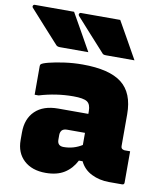

<svg xmlns="http://www.w3.org/2000/svg" viewBox="-117 -885 807 967"><g transform="rotate(10 286.5 -402.0)"><path d="M183 -814Q210 -766 236.5 -719.5Q263 -673 289 -626H144Q130 -626 124 -633Q80 -682 46.5 -718.5Q13 -755 -25 -798Q-29 -803 -26.5 -808.5Q-24 -814 -18 -814ZM419 -814Q446 -766 472.5 -719.5Q499 -673 525 -626H379Q364 -626 360 -633Q316 -682 282.5 -718.5Q249 -755 211 -798Q207 -803 209.5 -808.5Q212 -814 218 -814ZM536 -352V-190Q536 -176 547 -173Q551 -171 555 -171H583V-11Q583 0 572 0H505Q456 0 415.5 -20Q375 -40 356 -80H337Q315 -37 277.5 -13.5Q240 10 182 10Q112 10 71 -28Q30 -66 30 -131V-170Q30 -240 71.5 -280Q113 -320 189 -320H343V-334Q343 -369 324.5 -381.5Q306 -394 254 -394Q166 -394 80 -368H60V-514Q60 -521 63 -524Q70 -531 101.5 -539Q133 -547 178.5 -553.5Q224 -560 272 -560Q409 -560 472.5 -510.5Q536 -461 536 -352ZM217 -166Q217 -134 249 -134Q300 -134 343 -161V-223H251Q234 -223 225 -214Q217 -204 217 -190Z"/></g></svg>

Font: Recursive Sn Lnr St Blk
Style: Regular
Weight: 900
Version: Version 1.079;hotconv 1.0.112;makeotfexe 2.5.65598; ttfautoh